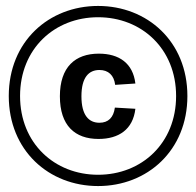

<svg xmlns="http://www.w3.org/2000/svg" viewBox="-20 -688 660 646"><path d="M254 -364C254 -428 279 -452.5 314.5 -452.5C344.5 -452.5 363.5 -435 367.5 -402.5L435.5 -407C427.5 -475 381 -507.5 312.5 -507.5C233 -507.5 181.5 -462.5 181.5 -364C181.5 -265.5 232 -220.5 311.5 -220.5C379.5 -220.5 427.5 -252.5 435.5 -322L366.5 -326C362 -292.5 344.5 -275 314.5 -275C279 -275 254 -300 254 -364ZM310 -62C475.5 -62 610.5 -181.5 610.5 -365C610.5 -548.5 475.5 -668 310 -668C144.5 -668 9.5 -548.5 9.5 -365C9.5 -181.5 144.5 -62 310 -62ZM310 -100C163.5 -100 47.5 -206 47.5 -365C47.5 -524 163.5 -630 310 -630C456.5 -630 572.5 -524 572.5 -365C572.5 -206 456.5 -100 310 -100Z"/></svg>

Font: Monaspace Neon Medium
Style: Regular
Weight: 500
Designer: Riley Cran & the Lettermatic Team
Foundry: Lettermatic
Version: Version 1.200 (Monaspace Neon)